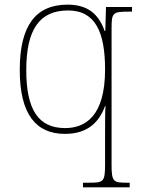

<svg xmlns="http://www.w3.org/2000/svg" viewBox="-20 -566 612 826"><path d="M337 240H538V220H527C467 220 460 216 460 142V-442C460 -512 464 -516 537 -516H548V-536H436L433 -433H430C404 -507 356 -546 271 -546C135 -546 65 -458 65 -265C65 -73 136 10 259 10C356 10 406 -39 432 -110H434C432 -92 432 -35 432 31V142C432 216 425 220 365 220H337ZM260 -15C146 -15 93 -93 93 -264C93 -438 149 -521 273 -521C393 -521 432 -423 432 -267C432 -65 346 -15 260 -15Z"/></svg>

Font: Noto Serif Sinhala Thin
Style: Regular
Weight: 100
Designer: Jelle Bosma - Monotype Design Team
Foundry: Monotype Imaging Inc.
Version: Version 2.007